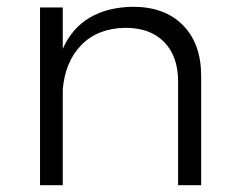

<svg xmlns="http://www.w3.org/2000/svg" viewBox="-20 -546 694 566"><path d="M573 -322V0H505V-306Q505 -380 464 -422Q423 -464 350 -464Q269 -463 220.5 -414Q172 -365 165 -282V0H98V-524H165V-402Q192 -463 244.5 -494Q297 -525 372 -526Q466 -526 519.5 -471.5Q573 -417 573 -322Z"/></svg>

Font: TypoPRO Montserrat Alternates
Style: Regular
Weight: 300
Designer: Julieta Ulanovsky
Foundry: Julieta Ulanovsky
Version: Version 6.001